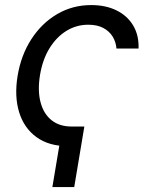

<svg xmlns="http://www.w3.org/2000/svg" viewBox="-20 -573 605 768"><path d="M317.4 -66.9 276.9 175.3H189.5L230 -66.9ZM252.4 11.7Q175.8 11.7 126 -24.4Q76.2 -60.5 56.6 -124Q37.1 -187.5 50.3 -269Q64 -352.1 105.2 -416Q146.5 -480 208.3 -516.4Q270 -552.7 344.7 -552.7Q403.3 -552.7 446.5 -531.2Q489.7 -509.8 512.9 -470.7Q536.1 -431.6 534.2 -378.9H445.8Q443.8 -404.8 430.7 -426.5Q417.5 -448.2 393.1 -461.2Q368.7 -474.1 333 -474.1Q285.6 -474.1 245.6 -449.5Q205.6 -424.8 178 -379.9Q150.4 -335 140.1 -273.4Q129.9 -210.9 142.1 -164.3Q154.3 -117.7 186 -92.3Q217.8 -66.9 266.1 -66.9Z"/></svg>

Font: Inter
Style: Italic
Weight: 400
Italic angle: -9.3988°
Designer: Rasmus Andersson
Foundry: rsms
Version: Version 4.001;git-66647c0bb